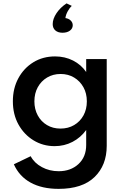

<svg xmlns="http://www.w3.org/2000/svg" viewBox="-20 -870 764 1164"><path d="M335.5 275Q479 275 553 203.5Q627 132 627 14V-512H502.5V-433.5Q472 -478 422.8 -503Q373.5 -528 314 -528Q240 -528 182.2 -492.5Q124.5 -457 91.2 -395.5Q58 -334 58 -256Q58 -176.5 92 -115.2Q126 -54 183.5 -19Q241 16 311 16Q370 16 419.8 -10Q469.5 -36 502.5 -82V9Q502.5 81.5 455.5 124.8Q408.5 168 335.5 168Q280 168 234 143.2Q188 118.5 166 77L64 126Q96.5 199 165.5 237Q234.5 275 335.5 275ZM346.5 -90.5Q300.5 -90.5 264.8 -111.8Q229 -133 208.8 -170.5Q188.5 -208 188.5 -255.5Q188.5 -304 209 -341.2Q229.5 -378.5 265.5 -400Q301.5 -421.5 347.5 -421.5Q393.5 -421.5 429.2 -400Q465 -378.5 485.8 -341.2Q506.5 -304 506.5 -255.5Q506.5 -207.5 486 -170.2Q465.5 -133 429.5 -111.8Q393.5 -90.5 346.5 -90.5ZM359 -671.5Q386.5 -671.5 403.8 -684.2Q421 -697 421 -717Q421 -733 409 -745.2Q397 -757.5 376.5 -760.5Q379 -781 390.8 -802Q402.5 -823 415 -834.5L383.5 -849.5Q345.5 -824.5 322.5 -790Q299.5 -755.5 299.5 -724Q299.5 -699.5 315.5 -685.5Q331.5 -671.5 359 -671.5Z"/></svg>

Font: Spartan SemiBold
Style: Regular
Weight: 600
Designer: Matt Bailey, Mirko Velimirovic
Foundry: Matt Bailey
Version: Version 1.003; ttfautohint (v1.8.3)